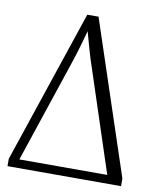

<svg xmlns="http://www.w3.org/2000/svg" viewBox="-81 -777 687 841"><g transform="rotate(10 262.5 -357.0)"><path d="M10 0V-33L239 -714H289L515 -34V0ZM56 -38H447L300 -485Q285 -529 273.5 -570Q262 -611 253 -643Q245 -613 234 -575Q223 -537 209 -495Z"/></g></svg>

Font: Noto Serif Condensed Light
Style: Regular
Weight: 300
Width: 3
Designer: Monotype Design Team
Foundry: Monotype Imaging Inc.
Version: Version 2.013